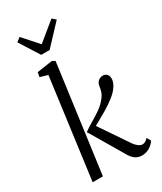

<svg xmlns="http://www.w3.org/2000/svg" viewBox="-255 -1134 1044 1234"><g transform="rotate(-30 267.0 -517.0)"><path d="M53.5 0 152 -739.5 95.5 -756 101.5 -789.5 216.5 -806.5 237 -794.5 129.5 0ZM414 10Q398 10 383.2 4.2Q368.5 -1.5 356 -13.2Q343.5 -25 332.5 -43.5L182 -298Q215 -322 249.8 -341.8Q284.5 -361.5 316.5 -384.5Q348.5 -407.5 372.5 -440Q388 -460.5 393 -479.8Q398 -499 400 -515Q402.5 -531 410.5 -541.2Q418.5 -551.5 429.8 -556.5Q441 -561.5 452 -561.5Q469 -561.5 480.5 -550Q492 -538.5 492.5 -520Q493.5 -507.5 488.2 -491.2Q483 -475 471 -458Q452.5 -431.5 420.2 -406.5Q388 -381.5 352.2 -360.2Q316.5 -339 286 -322.2Q255.5 -305.5 240.5 -295.5V-321L394 -94.5Q407 -75 423.2 -62.8Q439.5 -50.5 452 -50.5Q462 -50.5 471.5 -54.5Q481 -58.5 495.5 -73.5L512.5 -45Q505 -32 491 -19.2Q477 -6.5 457.8 1.8Q438.5 10 414 10ZM176.5 -874.5 84 -1021 113.5 -1044Q138.5 -1016 163.5 -988Q188.5 -960 213.5 -932Q247.5 -960 282 -988Q316.5 -1016 350.5 -1044L376.5 -1021L239 -874.5Z"/></g></svg>

Font: Merriweather Light 18pt Light
Style: Italic
Weight: 300
Italic angle: -7.8°
Version: Version 2.101